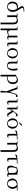

<svg xmlns="http://www.w3.org/2000/svg" viewBox="3580 -4349 1063 8263"><g transform="rotate(90 4111.5 -217.5)"><path d="M47.9 -217.8Q47.9 -266.1 61 -308.3Q74.2 -350.6 99.4 -384Q124.5 -417.5 165 -436.8Q205.6 -456.1 256.8 -456.1Q297.9 -456.1 350.1 -439Q335 -465.8 313 -498.5Q291 -531.2 276.9 -551.5Q262.7 -571.8 252 -595.7Q241.2 -619.6 241.2 -639.2Q241.2 -660.2 252.9 -676.5Q264.6 -692.9 283.4 -702.6Q302.2 -712.4 328.4 -718.5Q354.5 -724.6 379.9 -726.8Q405.3 -729 434.1 -729H481V-704.1Q458.5 -703.6 443.6 -702.6Q428.7 -701.7 407.2 -699.7Q385.7 -697.8 371.6 -694.1Q357.4 -690.4 343.5 -684.6Q329.6 -678.7 322.8 -669.7Q315.9 -660.6 315.9 -648.9Q315.9 -633.3 328.9 -608.4Q341.8 -583.5 361.3 -555.9Q380.9 -528.3 403.6 -490.5Q426.3 -452.6 445.8 -414.1Q465.3 -375.5 478.3 -326.2Q491.2 -276.9 491.2 -228Q491.2 -129.4 429 -61.3Q366.7 6.8 269 6.8Q205.6 6.8 154.3 -24.9Q103 -56.6 75.4 -107.9Q47.9 -159.2 47.9 -217.8ZM122.1 -213.9Q122.1 -180.2 131.3 -146.7Q140.6 -113.3 158.2 -84.5Q175.8 -55.7 204.6 -37.8Q233.4 -20 269 -20Q298.3 -20 322.8 -32Q347.2 -43.9 363.8 -63.7Q380.4 -83.5 392.3 -110.1Q404.3 -136.7 409.7 -166Q415 -195.3 415 -226.1Q415 -314.9 369.1 -405.8Q339.4 -416 297.9 -416Q259.8 -416 228.5 -404.5Q197.3 -393.1 173.1 -369.4Q148.9 -345.7 135.5 -306.2Q122.1 -266.6 122.1 -213.9Z M568.8 -411.1V-439H713.4L714.8 -411.1V-404.8Q806.2 -456.1 861.8 -456.1Q943.4 -456.1 985.6 -410.2Q1027.8 -364.3 1027.8 -274.9V289.1L954.6 293.9L952.6 269V-270Q952.6 -340.3 920.4 -375.2Q888.2 -410.2 828.6 -410.2Q784.7 -410.2 714.8 -372.1V0L641.6 6.8L640.6 -19V-411.1Z M1134.8 -411.1V-439H1279.3L1280.8 -411.1V-150.9Q1280.8 -89.4 1303.5 -63.2Q1326.2 -37.1 1377.4 -37.1Q1408.7 -37.1 1449.2 -49.8Q1489.7 -62.5 1513.7 -76.2V-434.1L1586.4 -439L1588.4 -411.1V-86.9Q1588.4 -59.1 1596.4 -49.1Q1604.5 -39.1 1627.4 -39.1Q1654.8 -39.1 1680.7 -50.8L1690.4 -25.9Q1627.4 4.9 1581.5 4.9Q1529.8 4.9 1517.6 -47.9Q1417 6.8 1333.5 6.8Q1308.1 6.8 1280.8 -2V289.1L1207.5 293.9L1206.5 269V-411.1Z M1742.7 -411.1V-439H1887.2L1888.7 -411.1V-86.9Q1888.7 -59.1 1897 -49.1Q1905.3 -39.1 1928.2 -39.1Q1954.6 -39.1 1980.5 -50.8L1990.2 -25.9Q1927.2 4.9 1882.3 4.9Q1814.5 4.9 1814.5 -85V-411.1Z M2051.3 -228Q2051.3 -325.7 2112.5 -388.9Q2173.8 -452.1 2272.5 -452.1Q2372.1 -452.1 2433.1 -389.6Q2494.1 -327.1 2494.1 -228Q2494.1 -129.4 2432.1 -61.3Q2370.1 6.8 2272.5 6.8Q2208.5 6.8 2157.5 -25.1Q2106.4 -57.1 2078.9 -110.6Q2051.3 -164.1 2051.3 -228ZM2127.4 -228Q2127.4 -189.5 2136.5 -153.1Q2145.5 -116.7 2162.6 -86.7Q2179.7 -56.6 2208.3 -38.3Q2236.8 -20 2272.5 -20Q2301.8 -20 2326.2 -32Q2350.6 -43.9 2367.2 -63.7Q2383.8 -83.5 2395.8 -110.1Q2407.7 -136.7 2413.1 -166Q2418.5 -195.3 2418.5 -226.1Q2418.5 -312.5 2381.3 -367.7Q2344.2 -422.9 2272.5 -422.9Q2224.6 -422.9 2191.2 -395.5Q2157.7 -368.2 2142.6 -325.2Q2127.4 -282.2 2127.4 -228Z M2565.4 -411.1V-439H2710L2711.4 -411.1V-150.9Q2711.4 -80.1 2736.8 -50Q2762.2 -20 2819.3 -20Q2846.2 -20 2867.4 -31.2Q2888.7 -42.5 2901.6 -62Q2914.6 -81.5 2923.6 -104Q2932.6 -126.5 2936.8 -153.8Q2940.9 -181.2 2942.6 -202.1Q2944.3 -223.1 2944.3 -245.1Q2944.3 -332 2924.3 -405.8L2922.4 -432.1L2994.1 -439Q3019 -356.4 3019 -256.8Q3019 -218.8 3012.5 -182.9Q3005.9 -147 2990.2 -112.1Q2974.6 -77.1 2951.2 -51Q2927.7 -24.9 2891.4 -9Q2855 6.8 2810.1 6.8Q2762.2 6.8 2727.1 -4.9Q2691.9 -16.6 2673.1 -36.9Q2654.3 -57.1 2645.8 -79.8Q2637.2 -102.5 2637.2 -128.9V-411.1Z M3197.8 269V-363.8Q3347.7 -456.1 3419.9 -456.1Q3596.7 -456.1 3596.7 -231Q3596.7 -119.6 3528.3 -57.4Q3460 4.9 3341.8 4.9Q3305.7 4.9 3272 0V289.1L3198.7 293.9ZM3272 -26.9Q3310.5 -22 3350.6 -22Q3382.8 -22 3412.6 -33.7Q3442.4 -45.4 3467.3 -68.6Q3492.2 -91.8 3507.1 -132.1Q3522 -172.4 3522 -224.1Q3522 -323.2 3488.3 -366.7Q3454.6 -410.2 3392.6 -410.2Q3370.1 -410.2 3345.7 -403.3Q3321.3 -396.5 3307.9 -390.1Q3294.4 -383.8 3272 -372.1Z M3674.8 -411.1V-439H3820.8V-411.1L3936.5 -95.2Q3957 -183.6 3976.8 -247.8Q3996.6 -312 4013.2 -349.1Q4029.8 -386.2 4047.4 -408.2Q4064.9 -430.2 4079.3 -437Q4093.8 -443.8 4110.4 -443.8Q4124 -443.8 4144.5 -439L4166.5 -426.8L4138.7 -367.2Q4117.7 -376 4096.7 -376Q4085 -376 4076.2 -372.6Q4067.4 -369.1 4053.2 -351.1Q4039.1 -333 4027.1 -300.8Q4015.1 -268.6 4000 -205.1Q3984.9 -141.6 3970.7 -53.2Q3958.5 34.7 3958.5 138.2Q3958.5 175.3 3959.7 212.9Q3960.9 250.5 3961.9 269.5L3963.4 289.1L3890.6 293.9L3888.7 269Q3888.7 138.7 3914.6 7.8L3899.4 14.2L3742.7 -411.1Z M4240.7 -411.1V-439H4385.3L4386.7 -411.1V-86.9Q4386.7 -59.1 4395 -49.1Q4403.3 -39.1 4426.3 -39.1Q4452.6 -39.1 4478.5 -50.8L4488.3 -25.9Q4425.3 4.9 4380.4 4.9Q4312.5 4.9 4312.5 -85V-411.1Z M4540.5 -411.1V-439H4685.1L4686.5 -411.1V-165L4867.2 -405.8Q4895.5 -443.8 4935.1 -443.8Q4948.7 -443.8 4969.2 -439L4991.2 -426.8L4964.4 -367.2Q4939 -376 4921.4 -376Q4897 -376 4875.7 -361.3Q4854.5 -346.7 4829.1 -311L4794.4 -259.8L4906.2 -83Q4922.4 -57.1 4932.1 -48.1Q4941.9 -39.1 4957.5 -39.1Q4977.5 -39.1 5003.4 -50.8L5013.2 -25.9Q4980 -8.8 4958.5 -2Q4937 4.9 4911.1 4.9Q4897.9 4.9 4887.7 0.7Q4877.4 -3.4 4867.9 -13.7Q4858.4 -23.9 4852.8 -32.5Q4847.2 -41 4836.4 -58.1L4748.5 -201.2L4686.5 -117.2V0L4613.3 6.8L4612.3 -19V-411.1Z M5074.2 -228Q5074.2 -325.7 5135.5 -388.9Q5196.8 -452.1 5295.4 -452.1Q5395 -452.1 5456.1 -389.6Q5517.1 -327.1 5517.1 -228Q5517.1 -129.4 5455.1 -61.3Q5393.1 6.8 5295.4 6.8Q5231.4 6.8 5180.4 -25.1Q5129.4 -57.1 5101.8 -110.6Q5074.2 -164.1 5074.2 -228ZM5150.4 -228Q5150.4 -189.5 5159.4 -153.1Q5168.5 -116.7 5185.5 -86.7Q5202.6 -56.6 5231.2 -38.3Q5259.8 -20 5295.4 -20Q5324.7 -20 5349.1 -32Q5373.5 -43.9 5390.1 -63.7Q5406.7 -83.5 5418.7 -110.1Q5430.7 -136.7 5436 -166Q5441.4 -195.3 5441.4 -226.1Q5441.4 -312.5 5404.3 -367.7Q5367.2 -422.9 5295.4 -422.9Q5247.6 -422.9 5214.1 -395.5Q5180.7 -368.2 5165.5 -325.2Q5150.4 -282.2 5150.4 -228ZM5247.1 -520 5305.2 -597.2Q5320.8 -616.7 5330.3 -623.8Q5339.8 -630.9 5354 -630.9Q5359.4 -630.9 5365 -629.2Q5370.6 -627.4 5373 -626L5376 -624L5392.1 -605L5268.1 -504.9Z M5588.4 -348.1 5616.2 -408.2Q5690.9 -439 5894 -439H5984.4V-411.1H5950.2Q5855 -411.1 5814 -408.2V-86.9Q5814 -59.1 5822.5 -49.1Q5831.1 -39.1 5854 -39.1Q5880.4 -39.1 5906.2 -50.8L5916 -25.9Q5853 4.9 5808.1 4.9Q5740.2 4.9 5740.2 -85V-396Q5674.3 -380.9 5610.4 -337.9Z M6058.1 -411.1V-439H6202.6L6204.1 -411.1V-404.8Q6295.4 -456.1 6351.1 -456.1Q6432.6 -456.1 6474.9 -410.2Q6517.1 -364.3 6517.1 -274.9V289.1L6443.8 293.9L6441.9 269V-270Q6441.9 -340.3 6409.7 -375.2Q6377.4 -410.2 6317.9 -410.2Q6273.9 -410.2 6204.1 -372.1V0L6130.9 6.8L6129.9 -19V-411.1Z M6624 -348.1 6651.9 -408.2Q6726.6 -439 6929.7 -439H7020V-411.1H6985.8Q6890.6 -411.1 6849.6 -408.2V-86.9Q6849.6 -59.1 6858.2 -49.1Q6866.7 -39.1 6889.6 -39.1Q6916 -39.1 6941.9 -50.8L6951.7 -25.9Q6888.7 4.9 6843.8 4.9Q6775.9 4.9 6775.9 -85V-396Q6710 -380.9 6646 -337.9Z M7109.4 -128.9Q7109.4 -197.8 7127.7 -253.4Q7146 -309.1 7178.7 -371.1L7165.5 -394Q7274.4 -456.1 7331.5 -456.1Q7391.1 -456.1 7428.7 -432.1L7496.6 -439L7498.5 -411.1V-86.9Q7498.5 -59.1 7506.6 -49.1Q7514.6 -39.1 7537.6 -39.1Q7564.5 -39.1 7590.3 -50.8L7600.6 -25.9Q7537.6 4.9 7491.7 4.9Q7439.9 4.9 7427.7 -45.9Q7332 6.8 7243.7 6.8Q7206.5 6.8 7179.2 -4.9Q7151.9 -16.6 7137.2 -36.9Q7122.6 -57.1 7116 -79.8Q7109.4 -102.5 7109.4 -128.9ZM7182.6 -182.1Q7182.6 -101.6 7203.9 -69.3Q7225.1 -37.1 7287.6 -37.1Q7318.8 -37.1 7359.1 -49.8Q7399.4 -62.5 7423.3 -76.2V-270Q7423.3 -340.3 7391.1 -375.2Q7358.9 -410.2 7299.3 -410.2Q7274.9 -410.2 7229.5 -394Q7202.1 -339.4 7192.4 -290Q7182.6 -240.7 7182.6 -182.1Z M7661.1 -217.8Q7661.1 -245.1 7668.5 -272.9Q7675.8 -300.8 7691.2 -329.3Q7706.5 -357.9 7734.6 -382.6Q7762.7 -407.2 7800.3 -421.9Q7821.3 -430.2 7844.5 -433.8Q7867.7 -437.5 7886.2 -438.2Q7904.8 -439 7946.3 -439H8181.2V-411.1H8038.1Q8065.4 -380.4 8085.7 -333.7Q8106 -287.1 8106 -228Q8106 -129.4 8043 -61.3Q7980 6.8 7882.3 6.8Q7839.4 6.8 7802.7 -6.6Q7766.1 -20 7740.5 -42.2Q7714.8 -64.5 7696.5 -93.8Q7678.2 -123 7669.7 -154.5Q7661.1 -186 7661.1 -217.8ZM7737.3 -226.1Q7737.3 -188 7746.3 -152.1Q7755.4 -116.2 7772.5 -86.2Q7789.6 -56.2 7818.1 -38.1Q7846.7 -20 7882.3 -20Q7918.5 -20 7947.5 -38.3Q7976.6 -56.6 7994.4 -86.7Q8012.2 -116.7 8021.7 -153.1Q8031.2 -189.5 8031.2 -228Q8031.2 -280.8 8007.8 -327.6Q7984.4 -374.5 7940.9 -405.8V-411.1Q7897.5 -411.1 7861.6 -400.6Q7825.7 -390.1 7797.4 -368.7Q7769 -347.2 7753.2 -310.8Q7737.3 -274.4 7737.3 -226.1Z"/></g></svg>

Font: Dehuti Alt
Style: Book
Weight: 400
Version: Version 1.2